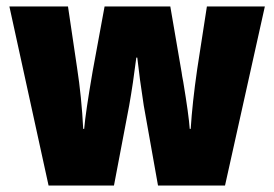

<svg xmlns="http://www.w3.org/2000/svg" viewBox="-20 -573 846 593"><path d="M424 -247Q411 -331 404 -395H401Q391 -315 379 -247L332 0H130L9 -553H190L218 -364Q232 -273 237 -175H240Q244 -224 266 -352L303 -553H506L541 -349Q542 -340 546 -320Q563 -218 566 -175H569Q574 -255 589 -359L619 -553H798L675 0H468Z"/></svg>

Font: Noto Sans Display Black Narrow
Style: Regular
Weight: 900
Width: 4
Designer: Monotype Design team
Foundry: Monotype Imaging Inc.
Version: Version 1.000